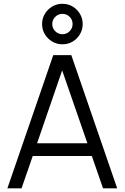

<svg xmlns="http://www.w3.org/2000/svg" viewBox="-20 -1018 674 1038"><path d="M317.5 -778.5Q287.5 -778.5 262.5 -793.2Q237.5 -808 222.5 -832.8Q207.5 -857.5 207.5 -888Q207.5 -918 222.5 -943Q237.5 -968 262.5 -982.8Q287.5 -997.5 317.5 -997.5Q348 -997.5 372.8 -982.8Q397.5 -968 412.2 -943Q427 -918 427 -888Q427 -857.5 412.2 -832.8Q397.5 -808 372.8 -793.2Q348 -778.5 317.5 -778.5ZM317.5 -833Q340.5 -833 356.5 -849.2Q372.5 -865.5 372.5 -888Q372.5 -911 356.5 -927Q340.5 -943 317.5 -943Q295 -943 278.8 -927Q262.5 -911 262.5 -888Q262.5 -865.5 278.8 -849.2Q295 -833 317.5 -833ZM20 0 268 -720H365.5L613.5 0H537L476.5 -174.5H157L96.5 0ZM180.5 -243.5H452.5L316 -637.5Z"/></svg>

Font: Cns Manrope
Style: Regular
Weight: 400
Designer: Mikhail Sharanda
Foundry: Mikhail Sharanda
Version: Version 4.504